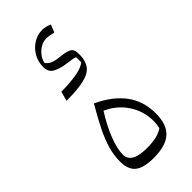

<svg xmlns="http://www.w3.org/2000/svg" viewBox="-282 -969 1034 1034"><g transform="rotate(-45 234.5 -452.5)"><path d="M218.3 4.4Q143.1 4.4 109.6 -22.5Q76.2 -49.3 76.2 -110.8Q76.2 -158.2 89.6 -205.1Q103 -252 130.1 -306.6Q157.2 -361.3 198.2 -431.6Q295.9 -386.2 346.2 -318.4Q396.5 -250.5 396.5 -157.2Q396.5 -74.7 354.2 -35.2Q312 4.4 218.3 4.4ZM207 -367.2Q161.6 -294.9 137.5 -232.4Q113.3 -169.9 113.3 -127Q113.3 -92.8 142.3 -75.9Q171.4 -59.1 232.9 -59.1Q313 -59.1 353 -87.9Q358.9 -111.3 358.9 -137.7Q358.9 -212.4 318.4 -273.9Q277.8 -335.4 207 -367.2ZM317.4 -852.1Q298.8 -856.9 287.4 -858.6Q275.9 -860.4 263.7 -860.4Q239.7 -860.4 218.3 -847.2Q196.8 -834 182.4 -814.2Q168 -794.4 164.6 -774.4Q172.9 -759.8 191.7 -750.7Q210.4 -741.7 252 -737.3Q289.1 -733.9 309.3 -723.6Q329.6 -713.4 329.6 -682.1V-660.6Q324.7 -591.3 271.7 -568.4Q218.8 -545.4 104 -545.4L119.1 -600.1Q177.7 -600.1 229.7 -607.9Q281.7 -615.7 306.6 -636.7V-675.3Q295.4 -681.2 239.7 -688Q202.6 -692.9 173.1 -708.3Q143.6 -723.6 143.6 -762.2Q143.6 -804.2 163.1 -837.4Q182.6 -870.6 214.1 -889.6Q245.6 -908.7 280.3 -908.7Q294.9 -908.7 307.4 -905.5Q319.8 -902.3 335 -895.5Z"/></g></svg>

Font: Pinar DS1 Light
Style: Regular
Weight: 300
Designer: Amin Abedi
Version: Version 3.000